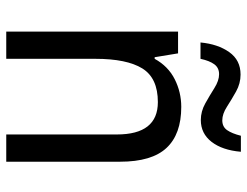

<svg xmlns="http://www.w3.org/2000/svg" viewBox="-106 -666 772 599"><g transform="rotate(90 279.5 -366.0)"><path d="M313 -546Q398 -546 441 -500Q484 -454 484 -355V0H399V-345Q399 -473 298 -473Q223 -473 193 -424.5Q163 -376 163 -278V0H78V-536H146L158 -463H163Q186 -505 226.5 -525.5Q267 -546 313 -546ZM112 -606Q117 -660 142 -695.5Q167 -731 212 -731Q240 -731 265 -717Q290 -703 312.5 -688.5Q335 -674 355 -674Q375 -674 385.5 -689Q396 -704 403 -732H453Q448 -674 422 -640.5Q396 -607 354 -607Q327 -607 302 -621Q277 -635 254 -649.5Q231 -664 211 -664Q191 -664 180 -649Q169 -634 163 -606Z"/></g></svg>

Font: Noto Sans Tamil SemiCondensed
Style: Regular
Weight: 400
Width: 4
Designer: Jelle Bosma - Monotype Design Team
Foundry: Monotype Imaging Inc.
Version: Version 2.004; ttfautohint (v1.8.4.7-5d5b)